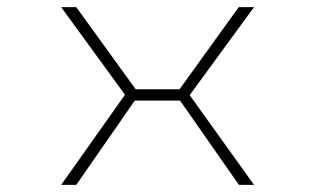

<svg xmlns="http://www.w3.org/2000/svg" viewBox="-20 -520 890 540"><path d="M694.5 -500 513.5 -252.5 694.5 0H652L486.5 -237H359L194.5 0H152L331.5 -253.5L152 -500H194.5L361.5 -269H485L651.5 -500Z"/></svg>

Font: League Mono Wide Thin
Style: Regular
Weight: 100
Width: 8
Designer: Tyler Finck
Foundry: The League of Moveable Type / Tyler Finck
Version: Version 2.210